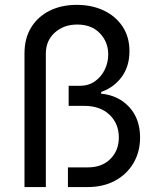

<svg xmlns="http://www.w3.org/2000/svg" viewBox="-20 -757 634 777"><path d="M79.1 0V-540.5Q79.1 -602.1 106.2 -646Q133.3 -689.9 180.9 -713.6Q228.5 -737.3 290.5 -737.3Q351.6 -737.3 399.7 -714.6Q447.8 -691.9 475.8 -649.9Q503.9 -607.9 503.9 -549.8Q503.9 -488.3 472.4 -445.6Q440.9 -402.8 389.2 -384.8V-377.9Q459.5 -371.1 503.2 -323.5Q546.9 -275.9 546.9 -200.2Q546.9 -143.1 520.5 -97.7Q494.1 -52.2 446.3 -26.1Q398.4 0 334.5 0H254.9V-79.6H335.4Q392.6 -79.6 426.8 -113.8Q460.9 -147.9 460.9 -200.7Q460.9 -256.8 423.1 -292.7Q385.3 -328.6 320.8 -328.6H257.8V-409.7H302.7Q337.9 -409.7 363.8 -427.7Q389.6 -445.8 403.8 -474.9Q418 -503.9 418 -536.6Q418 -586.9 384.3 -622.3Q350.6 -657.7 292.5 -657.7Q237.8 -657.7 201.7 -625Q165.5 -592.3 165.5 -540V0Z"/></svg>

Font: Inter 24pt
Style: Regular
Weight: 400
Designer: Rasmus Andersson
Foundry: rsms
Version: Version 4.001;git-66647c0bb